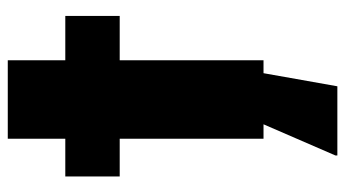

<svg xmlns="http://www.w3.org/2000/svg" viewBox="-217 -481 888 494"><g transform="rotate(-90 227.0 -234.0)"><path d="M117 0V-370H20V-510H117V-658H319V-510H433V-370H319V0ZM74 190V185L162 -18H288V-13L252 190Z"/></g></svg>

Font: Saira SemiExpanded ExtraBold
Style: Regular
Weight: 800
Width: 6
Designer: Hector Gatti with collaboration of the Omnibus-Type team
Foundry: Omnibus-Type
Version: Version 1.101